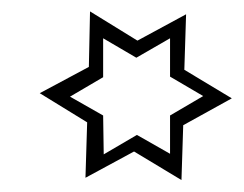

<svg xmlns="http://www.w3.org/2000/svg" viewBox="-20 -709 416 328"><path d="M270.5 -446.3V-511.7L327.1 -544.9L270.5 -578.1V-643.6L212.9 -610.4L156.2 -643.6V-577.1L99.6 -543.9L156.2 -511.7L157.2 -445.3L213.9 -478.5ZM290 -401.4 209 -450.2 126 -405.3 128.9 -500 47.9 -549.8 131.8 -594.7 133.8 -689.5 214.8 -639.6 297.9 -684.6 294.9 -589.8 376 -541 293 -495.1Z"/></svg>

Font: Dehalvi Khush Khat
Style: Regular
Weight: 400
Version: Version 002.500